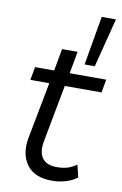

<svg xmlns="http://www.w3.org/2000/svg" viewBox="-89 -831 564 890"><g transform="rotate(10 193.5 -386.0)"><path d="M221 8Q137 8 101 -42Q65 -92 79 -168L130 -435H41L52 -497H142L161 -601H234L215 -497H387L376 -435H203L152 -164Q143 -115 162.5 -86.5Q182 -58 232 -58Q257 -58 278 -63.5Q299 -69 324 -86L338 -28Q313 -9 282 -0.5Q251 8 221 8ZM276 -549 316 -780H383L324 -549Z"/></g></svg>

Font: Livvic
Style: Italic
Weight: 400
Italic angle: -10°
Designer: Jacques Le Bailly, Baron von Fonthausen
Version: Version 1.001; ttfautohint (v1.8.2)